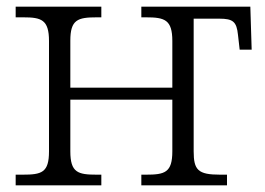

<svg xmlns="http://www.w3.org/2000/svg" viewBox="-20 -556 796 576"><path d="M27 0H284V-32H270C214 -32 191 -38 191 -102V-257H497V-102C497 -38 474 -32 418 -32H404V0H661V-32H640C574 -32 561 -46 561 -102V-500H638C679 -500 690 -491 694 -451L699 -407H735L731 -536H404V-504H418C474 -504 497 -497 497 -433V-293H191V-434C191 -497 213 -504 270 -504H284V-536H27V-504H50C104 -504 127 -497 127 -433V-102C127 -38 105 -32 48 -32H27Z"/></svg>

Font: Noto Serif Light
Style: Regular
Weight: 300
Designer: Monotype Design Team
Foundry: Monotype Imaging Inc.
Version: Version 2.013